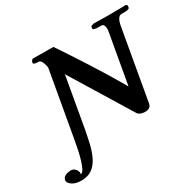

<svg xmlns="http://www.w3.org/2000/svg" viewBox="-248 -845 1256 1229"><g transform="rotate(-30 380.5 -231.0)"><path d="M107 -55 194 -547Q193 -566 183.5 -588.5Q174 -611 160 -611H154Q144 -611 132.5 -614Q121 -617 122 -623L124 -634L135 -647L289 -646Q289 -646 308 -618Q327 -590 358 -542.5Q389 -495 426 -437.5Q463 -380 499.5 -320.5Q536 -261 566 -209Q569 -203 572.5 -197Q576 -191 579 -186L644 -554Q645 -559 645.5 -564.5Q646 -570 646 -575Q646 -589 641 -600Q636 -611 622 -611H596Q586 -611 574 -614Q562 -617 563 -623L566 -640L588 -647Q588 -647 609 -646.5Q630 -646 657.5 -645.5Q685 -645 702 -645Q717 -645 737.5 -645.5Q758 -646 778.5 -646Q799 -646 812.5 -646.5Q826 -647 826 -647L834 -638L832 -623Q831 -617 821 -614Q811 -611 800 -611H773Q756 -611 745.5 -593.5Q735 -576 731 -554L638 -25Q632 8 589 8Q550 6 537 -15Q470 -124 403 -233.5Q336 -343 269 -452Q267 -454 265 -458Q264 -454 263.5 -448.5Q263 -443 262 -438L201 -92Q192 -42 180.5 7.5Q169 57 150 97Q131 137 99.5 161Q68 185 18 185Q-25 185 -49 168Q-73 151 -73 135V132Q-70 115 -58 107Q-46 99 -32.5 96.5Q-19 94 -12 94Q8 94 20.5 107Q33 120 35 137Q35 147 32 148Q46 147 57.5 125.5Q69 104 78.5 72Q88 40 95 6Q102 -28 107 -55Z"/></g></svg>

Font: Libertinus Serif SemiBold
Style: Italic
Weight: 600
Italic angle: -11.5°
Designer: Philipp H. Poll, Khaled Hosny
Foundry: Caleb Maclennan
Version: Version 7.051;RELEASE